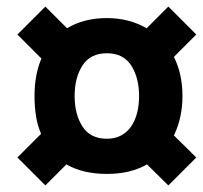

<svg xmlns="http://www.w3.org/2000/svg" viewBox="-20 -592 617 584"><path d="M105 -185Q94 -210 89.5 -239Q85 -268 85 -300Q85 -365 106 -414L33 -487L118 -572L184 -506Q235 -537 305 -537Q373 -537 426 -506L492 -572L577 -487L509 -419Q535 -367 535 -300Q535 -234 509 -180L577 -113L492 -28L427 -92Q377 -63 305 -63Q232 -63 182 -92L118 -28L33 -113ZM403 -300Q403 -356 379 -393Q355 -430 305 -430Q255 -430 231 -393Q207 -356 207 -300Q207 -244 231 -207Q255 -170 305 -170Q330 -170 348.5 -180Q367 -190 379 -207.5Q391 -225 397 -248.5Q403 -272 403 -300Z"/></svg>

Font: Share
Style: Bold Italic
Weight: 700
Designer: Ralph du Carrois
Version: Version 1.002